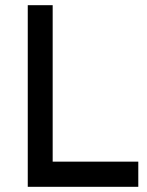

<svg xmlns="http://www.w3.org/2000/svg" viewBox="-20 -720 566 740"><path d="M87 0H513V-97H183V-700H87Z"/></svg>

Font: Unageo
Style: Medium
Weight: 500
Designer: Richard Sepsi
Foundry: Richard Sepsi
Version: Version 2.000